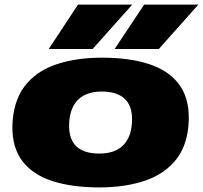

<svg xmlns="http://www.w3.org/2000/svg" viewBox="-20 -810 887 839"><path d="M413 9Q296 9 210 -18.5Q124 -46 78.5 -105Q33 -164 34 -259Q37 -365 86 -431Q135 -497 222.5 -527.5Q310 -558 426 -558Q544 -558 629.5 -530.5Q715 -503 760.5 -444Q806 -385 805 -291Q803 -184 753.5 -118Q704 -52 616.5 -21.5Q529 9 413 9ZM414 -139Q485 -139 521 -178Q557 -217 557 -289Q557 -350 523 -380Q489 -410 425 -410Q354 -410 318 -371Q282 -332 282 -260Q282 -139 414 -139ZM481 -596 610 -790H847L674 -596ZM193 -596 321 -790H558L385 -596Z"/></svg>

Font: Georama ExtraExtended ExtraBold
Style: Italic
Weight: 800
Width: 8
Italic angle: -9°
Designer: Jean-Baptiste Levee
Foundry: Production Type
Version: Version 1.000